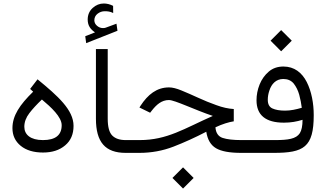

<svg xmlns="http://www.w3.org/2000/svg" viewBox="-20 -887 1892 1114"><path d="M172.4 -355C94.2 -278.8 52.2 -215.8 52.2 -143.6C52.2 -101.1 68.4 -66.9 100.1 -41C131.8 -15.1 175.3 -2 229.5 -2C282.2 -2 325.2 -15.6 357.9 -43.5C390.6 -70.8 406.7 -108.4 406.7 -156.7C406.7 -249 316.4 -329.6 197.8 -426.8L154.8 -371.1ZM337.9 -160.6C337.9 -103 301.8 -74.2 229 -74.2C156.7 -74.2 121.1 -106 121.1 -151.4C121.1 -178.7 130.9 -205.1 150.4 -230.5C169.4 -255.4 193.8 -281.7 223.1 -309.6C276.4 -265.1 337.9 -208.5 337.9 -160.6Z M474.6 -676.8 480 -636.7 661.6 -708.5 655.8 -749.5 593.8 -726.6C589.8 -725.1 587.4 -724.6 586.4 -724.6C583 -724.1 580.1 -724.1 577.1 -724.1C564.5 -724.1 553.2 -728.5 543 -737.3C532.7 -746.1 527.8 -756.3 527.3 -768.6C527.3 -784.7 533.7 -797.9 546.4 -807.6C558.6 -816.9 572.3 -821.8 587.4 -821.8C602.5 -821.8 618.7 -820.8 636.7 -811.5L636.2 -853C618.2 -862.3 600.1 -866.7 582 -866.7C558.1 -866.7 536.6 -857.9 517.6 -840.8C498.5 -823.2 488.8 -800.8 488.8 -773.4C488.8 -735.8 507.8 -715.3 531.2 -699.2ZM536.6 -198.2C536.6 -62 590.8 0 709.5 0H726.6V-74.2H709.5C674.8 -74.2 648.9 -83 631.3 -100.6C613.8 -118.2 605 -150.9 605 -198.2V-602.5H536.6Z M980.5 145.5 1042 207 1103.5 145.5 1042 84ZM1336.4 -254.4C1304.7 -256.3 1271 -263.7 1235.4 -276.9C1199.7 -289.6 1164.6 -303.7 1129.9 -319.8C1095.2 -335.9 1063 -349.6 1033.7 -361.8C1004.4 -374 980 -379.9 960.9 -379.9C889.2 -379.9 837.9 -338.4 795.4 -273.4L789.1 -263.2L851.1 -232.9L861.8 -246.6C887.7 -279.3 917.5 -306.6 960.4 -306.6C993.7 -306.6 1113.8 -248 1214.8 -214.4C1048.8 -141.1 950.7 -74.2 790 -74.2H707V0H788.6C858.4 0 924.3 -12.2 986.3 -36.1C1048.3 -60.1 1111.8 -88.9 1176.8 -122.6C1184.1 -76.7 1202.6 -44.9 1233.4 -26.9C1264.2 -8.8 1312.5 0 1379.4 0H1408.2V-74.2H1380.9C1332.5 -74.2 1296.4 -78.6 1271.5 -86.9C1246.6 -95.2 1232.4 -115.7 1230 -148.4C1270.5 -167.5 1307.6 -178.7 1336.4 -183.1Z M1549.8 -650.9 1611.3 -589.4 1672.9 -650.9 1611.3 -712.4ZM1388.7 -74.2V0H1568.4C1741.7 0 1800.3 -32.2 1800.3 -218.8C1800.3 -287.1 1787.6 -356.4 1759.8 -411.1C1731.9 -465.8 1687.5 -501 1624.5 -501C1590.8 -501 1562.5 -491.2 1539.6 -471.7C1516.1 -451.7 1498.5 -426.8 1486.3 -397C1474.1 -366.7 1468.3 -335.9 1468.3 -305.2C1468.3 -218.8 1521.5 -175.3 1627.4 -175.3C1668.5 -175.3 1701.7 -181.6 1735.4 -191.9C1735.4 -156.7 1730 -130.9 1719.7 -114.3C1698.2 -81.1 1652.3 -74.2 1574.2 -74.2ZM1634.3 -245.1C1603 -245.1 1578.6 -249.5 1560.5 -257.8C1542.5 -266.1 1533.7 -282.7 1533.7 -308.1C1533.7 -325.2 1536.6 -343.3 1543 -361.8C1554.7 -398.9 1581.1 -428.7 1623.5 -428.7C1649.4 -428.7 1669.4 -419.9 1684.1 -402.3C1698.2 -384.3 1709 -362.8 1716.3 -336.9C1723.1 -311 1728 -286.1 1731 -261.7C1699.2 -252.4 1667 -245.1 1634.3 -245.1Z"/></svg>

Font: Vazirmatn Light
Style: Regular
Weight: 300
Designer: Saber Rastikerdar
Foundry: Saber Rastikerdar
Version: Version 33.003